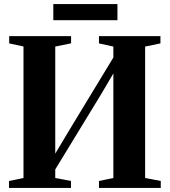

<svg xmlns="http://www.w3.org/2000/svg" viewBox="-20 -920 831 940"><path d="M24 0V-34L95 -48.5V-692.5L25 -707.5V-743H328V-708L250.5 -692V-168L321.5 -286.5L535 -638.5V-692L464.5 -707.5V-743H765.5V-707.5L690.5 -692V-48.5L767 -34V0H464.5V-34L535 -48.5V-560.5L475 -458.5L250.5 -90.5V-48.5L327.5 -34V0ZM555 -900V-821H241V-900Z"/></svg>

Font: Merriweather 96pt
Style: Bold
Weight: 700
Version: Version 2.100